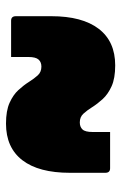

<svg xmlns="http://www.w3.org/2000/svg" viewBox="98 -620 404 640"><g transform="rotate(-90 300.0 -300.0)"><path d="M402 -118Q359 -118 332.5 -130Q306 -142 290 -159.5Q274 -177 263 -194.5Q252 -212 241 -224Q230 -236 212 -236Q197 -236 188.5 -227Q180 -218 180 -193V-135H59Q44 -135 44 -151V-269Q44 -373 86 -427.5Q128 -482 208 -482Q251 -482 277.5 -470Q304 -458 320 -440.5Q336 -423 347 -405.5Q358 -388 369 -376Q380 -364 398 -364Q413 -364 421.5 -373.5Q430 -383 430 -407V-465H551Q566 -465 566 -449V-331Q566 -228 524 -173Q482 -118 402 -118Z"/></g></svg>

Font: Recursive Mn Lnr St XBk
Style: Regular
Weight: 1000
Monospace: yes
Version: Version 1.079;hotconv 1.0.112;makeotfexe 2.5.65598; ttfautoh